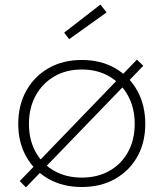

<svg xmlns="http://www.w3.org/2000/svg" viewBox="-20 -796 700 826"><path d="M569 -539.5 596.5 -513 91.5 10 65 -17ZM332 8.5Q250.5 8.5 189 -26.2Q127.5 -61 93 -122Q58.5 -183 58.5 -263Q58.5 -343.5 93 -405.5Q127.5 -467.5 189 -502.8Q250.5 -538 332 -538Q413.5 -538 475 -502.8Q536.5 -467.5 570.8 -405.5Q605 -343.5 605 -263Q605 -183 570.8 -122Q536.5 -61 475 -26.2Q413.5 8.5 332 8.5ZM332 -32Q399.5 -32 450.8 -61Q502 -90 530.8 -142.2Q559.5 -194.5 559.5 -263Q559.5 -331.5 530.8 -384.2Q502 -437 450.8 -467Q399.5 -497 332 -497Q264.5 -497 213.2 -467Q162 -437 133.2 -384.2Q104.5 -331.5 104.5 -263Q104.5 -194.5 133.2 -142.2Q162 -90 213.2 -61Q264.5 -32 332 -32ZM412 -776.5 438.5 -742.5 277.5 -627.5 256 -655.5Z"/></svg>

Font: Hepta Slab ExtraLight Light
Style: Regular
Weight: 300
Version: Version 1.100